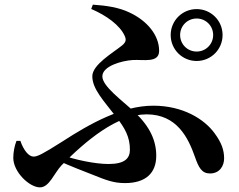

<svg xmlns="http://www.w3.org/2000/svg" viewBox="-20 -784 1040 834"><path d="M834.2 -519.1C896.6 -519.1 946.8 -569.3 946.8 -631.9C946.8 -694.3 896.6 -744.5 834.2 -744.5C771.6 -744.5 721.4 -694.3 721.4 -631.9C721.4 -569.3 771.6 -519.1 834.2 -519.1ZM522.7 11.3C613.7 11.3 658.7 -32.8 658.7 -107.4C658.7 -172.9 631.6 -234.2 563.8 -297.9C509.1 -348.9 424.6 -409.2 424.6 -452.2C424.6 -497.1 508.9 -520.3 556.9 -523.3C602.6 -526 671.2 -509.1 671.2 -563.2C671.2 -632.5 617.6 -694.6 543.3 -729.3C497.4 -751.9 440.1 -760 383.3 -763.8L376.2 -745.1C442.5 -716.8 501.1 -674 521.5 -628.4C528.8 -612.3 528.3 -601.4 510 -586.4C470 -554.1 381 -503 381 -452.7C381 -397.5 430.6 -346.2 485.2 -275.3C522.6 -227.7 544.3 -189.1 544.3 -133.8C544.3 -96.9 523.1 -71.6 451.3 -71.6C392.7 -71.6 302.9 -90.5 245.6 -111.9L231.2 -87.2C287.3 -61.5 340.8 -41.5 384.8 -24.1C440.4 -1.8 473.4 11.3 522.7 11.3ZM153.6 29.9C194.2 29.9 215.1 -31.7 247.3 -65.9C354.3 -174.3 489.5 -287.3 616.7 -287.3C749.2 -287.3 797.7 -184.4 826.2 -104.1C842.8 -56 856.5 -30.5 892.1 -30.5C934.9 -30.5 953.5 -64.4 953.5 -95.9C953.5 -132.4 942.1 -164.5 912.2 -205.1C866.9 -267.4 773.9 -324.9 645.7 -324.9C510.9 -324.9 372.3 -248.2 249.4 -168.3C164.3 -114.4 142.8 -103.8 125.6 -103.8C105.4 -103.8 82.8 -130.3 68.5 -172.2L51.6 -172C43.1 -151.4 37.7 -122.7 37.7 -98.2C37.7 -37.4 107.4 29.9 153.6 29.9ZM834.2 -560.1C794.2 -560.1 762.4 -591.9 762.4 -631.9C762.4 -671.8 794.2 -703.6 834.2 -703.6C874.1 -703.6 905.9 -671.8 905.9 -631.9C905.9 -591.9 874.1 -560.1 834.2 -560.1Z"/></svg>

Font: Source Han Serif TW VF
Style: Regular
Weight: 250
Designer: Ryoko NISHIZUKA 西塚涼子 (kana & ideographs); Frank Grießhammer (Latin, Greek & Cyrillic); Wenlong ZHANG 张文龙 (bopomofo); San
Foundry: Adobe
Version: Version 2.002;hotconv 1.1.0;makeotfexe 2.6.0